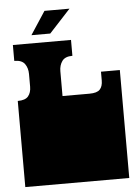

<svg xmlns="http://www.w3.org/2000/svg" viewBox="-59 -918 701 964"><g transform="rotate(-5 292.0 -436.5)"><path d="M29 0V-135Q29 -152 29 -156.5Q29 -161 29 -163Q29 -165 29 -171V-172Q29 -179 29 -180.5Q29 -182 29 -187.5Q29 -193 29 -209V-260Q29 -277 29 -281.5Q29 -286 29 -288Q29 -290 29 -296V-297Q29 -304 29 -305.5Q29 -307 29 -312.5Q29 -318 29 -334V-434Q67 -434 82 -452Q97 -470 97 -500V-564Q97 -594 82 -615Q67 -636 29 -636V-716H322V-636Q285 -636 270 -615Q255 -594 255 -564V-439H391Q429 -439 443.5 -454.5Q458 -470 458 -500V-544H553V-334Q553 -318 553 -312.5Q553 -307 553 -305.5Q553 -304 553 -297V-296Q553 -290 553 -288Q553 -286 553 -281.5Q553 -277 553 -260V-209Q553 -193 553 -187.5Q553 -182 553 -180.5Q553 -179 553 -172V-171Q553 -165 553 -163Q553 -161 553 -156.5Q553 -152 553 -135V0ZM126 -757 202 -873H328L221 -757Z"/></g></svg>

Font: Danfo
Style: Regular
Weight: 400
Designer: Seyi Olusanya, David Udoh, Eyiyemi Adegbite, Mirko Velimirović
Version: Version 1.000